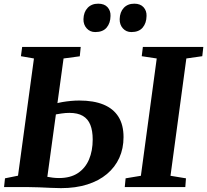

<svg xmlns="http://www.w3.org/2000/svg" viewBox="-20 -992 1098 1018"><path d="M303.5 5.5Q280.5 5.5 249.2 4Q218 2.5 187.2 1.2Q156.5 0 134 0H1.5L6.5 -46.5L75.5 -60.5L160 -682L91 -694L97.5 -743H408L403 -693.5L317 -682L231 -54.5Q243.5 -52 259.8 -50Q276 -48 293 -48Q353.5 -48 393 -74.2Q432.5 -100.5 452 -146.5Q471.5 -192.5 471.5 -252.5Q471.5 -298.5 459 -330Q446.5 -361.5 419.2 -377.5Q392 -393.5 348 -393.5Q327.5 -393.5 305.5 -390.2Q283.5 -387 267.5 -384L274.5 -442.5Q289 -447 310.2 -450.8Q331.5 -454.5 355.2 -456.8Q379 -459 400.5 -459Q476.5 -459 528.8 -437.5Q581 -416 608 -373Q635 -330 635 -265Q635 -204.5 612.5 -155Q590 -105.5 547.2 -69.5Q504.5 -33.5 443 -14Q381.5 5.5 303.5 5.5ZM641.5 0 646 -46.5 727 -60 811 -682 731.5 -694 737.5 -743H1058L1052.5 -694L968 -682L884 -60L966 -46.5L962.5 0ZM485 -822Q457.5 -822 439.8 -841.5Q422 -861 422.5 -890.5Q423.5 -928 444.5 -950.2Q465.5 -972.5 500.5 -972.5Q533.5 -972.5 550.2 -953.8Q567 -935 566 -907.5Q565.5 -869.5 545.5 -845.8Q525.5 -822 485 -822ZM676.5 -822Q649 -822 631.5 -841.5Q614 -861 614.5 -890.5Q615.5 -928 636.2 -950.2Q657 -972.5 692 -972.5Q724 -972.5 741 -953.8Q758 -935 757 -907.5Q756.5 -869.5 736.5 -845.8Q716.5 -822 676.5 -822Z"/></svg>

Font: Merriweather 28pt ExtraBold
Style: Italic
Weight: 800
Italic angle: -7.8°
Version: Version 2.101